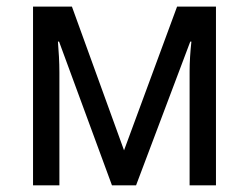

<svg xmlns="http://www.w3.org/2000/svg" viewBox="-20 -556 748 576"><path d="M511.2 -536.1 352.1 -105 195.8 -536.1H79.1V0H158.2V-338.9C158.2 -370.6 156.2 -400.4 153.8 -431.2H157.2L315.9 0H388.2L550.8 -431.2H554.2C550.8 -400.4 548.8 -369.6 548.8 -341.8V0H627.9V-536.1Z"/></svg>

Font: Avrile Sans
Style: Regular
Weight: 400
Designer: Monotype Design Team, Google (font), Stefan Peev (BGR Cyrillic), Cristiano Sobral (main changes)
Foundry: The Avrile Sans Project Authors
Version: Version 3.110